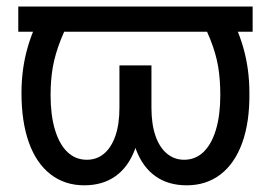

<svg xmlns="http://www.w3.org/2000/svg" viewBox="-20 -550 818 580"><path d="M743.2 -454.1H35.2V-530.3H743.2ZM132.8 -262.7Q132.8 -202.1 146 -158.2Q159.2 -114.3 183.6 -90.8Q208 -67.4 242.2 -67.4Q272.5 -67.4 294.4 -85.9Q316.4 -104.5 328.6 -139.6Q340.8 -174.8 340.8 -224.6V-352.5H407.2V-225.6Q407.2 -150.4 387.2 -97.7Q367.2 -44.9 328.6 -17.6Q290 9.8 234.4 9.8Q175.8 9.8 132.8 -23.4Q89.8 -56.6 67.4 -119.1Q44.9 -181.6 44.9 -269.5Q44.9 -341.8 63.5 -406.7Q82 -471.7 119.1 -530.3H213.9Q181.6 -475.6 164.1 -431.2Q146.5 -386.7 139.6 -347.7Q132.8 -308.6 132.8 -262.7ZM733.4 -269.5Q734.4 -181.6 711.9 -119.1Q689.5 -56.6 646.5 -23.4Q603.5 9.8 543.9 9.8Q488.3 9.8 449.7 -17.6Q411.1 -44.9 391.1 -97.7Q371.1 -150.4 371.1 -225.6V-352.5H437.5V-224.6Q437.5 -174.8 449.7 -139.6Q461.9 -104.5 484.4 -85.9Q506.8 -67.4 536.1 -67.4Q570.3 -67.4 594.7 -90.8Q619.1 -114.3 632.3 -158.2Q645.5 -202.1 645.5 -262.7Q645.5 -308.6 639.2 -347.7Q632.8 -386.7 615.2 -431.2Q597.7 -475.6 564.5 -530.3H659.2Q696.3 -471.7 714.8 -406.7Q733.4 -341.8 733.4 -269.5Z"/></svg>

Font: Pretendard Std Variable
Style: Regular
Weight: 400
Designer: Base glyphs from Inter by Rasmus Andersson; Hangeul glyphs from Noto Sans CJK(Source Han Sans) by Jang Soo-young and Kan
Foundry: Kil Hyung-jin
Version: Version 1.309;Glyphs 3.2 (3225)